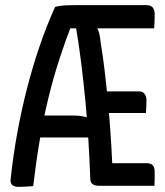

<svg xmlns="http://www.w3.org/2000/svg" viewBox="-20 -722 640 746"><path d="M109 1Q99 2 90 2.5Q81 3 71 3.5Q61 4 51 4Q37 4 28.5 -2.5Q20 -9 21 -23Q31 -118 47.5 -207.5Q64 -297 85.5 -380.5Q107 -464 134 -543Q161 -622 194 -695Q204 -698 216 -699.5Q228 -701 242.5 -701.5Q257 -702 275 -702H549Q566 -702 573.5 -692.5Q581 -683 581 -667Q581 -653 580.5 -639Q580 -625 579 -612H227L261 -633Q234 -564 210.5 -491.5Q187 -419 168 -341Q149 -263 134.5 -178Q120 -93 109 1ZM272 -635 364 -640 355 -618Q362 -606 365.5 -592.5Q369 -579 371 -558Q380 -503 386.5 -448Q393 -393 398.5 -336Q404 -279 408.5 -217.5Q413 -156 416 -88H548Q566 -88 573.5 -80Q581 -72 581 -54Q581 -40 581 -26Q581 -12 580 0H366Q356 0 348 -2.5Q340 -5 336 -10Q332 -15 331 -23Q328 -102 323.5 -177Q319 -252 312 -326.5Q305 -401 295.5 -477.5Q286 -554 272 -635ZM62 -273H268Q284 -273 299 -270.5Q314 -268 325 -263L344 -273V-188H83Q72 -188 67 -199Q62 -210 62 -229ZM355 -367H522Q534 -367 541.5 -357.5Q549 -348 549 -333Q549 -320 548.5 -308Q548 -296 547 -283H355Z"/></svg>

Font: Rec Mono Semicasual
Style: Regular
Weight: 400
Version: Version 1.085; ttfautohint (v1.8.4.7-5d5b)